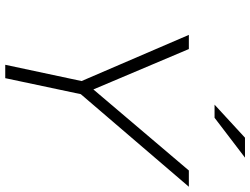

<svg xmlns="http://www.w3.org/2000/svg" viewBox="-131 -823 954 732"><g transform="rotate(90 346.0 -457.0)"><path d="M227 0 289 -291 113 -700H167L321 -336L630 -700H692L339 -288L278 0ZM379 -798 505 -914H581L429 -798Z"/></g></svg>

Font: Red Hat Text
Style: Italic
Weight: 300
Italic angle: -12°
Designer: Pentagram, MCKL
Foundry: Pentagram, MCKL
Version: Version 1.023